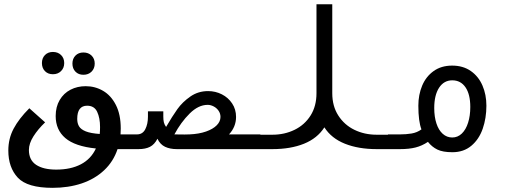

<svg xmlns="http://www.w3.org/2000/svg" viewBox="-20 -699 2440 900"><path d="M19 6.5Q19 -49 43.8 -95.8Q68.5 -142.5 117.5 -191.5L191.5 -125.5Q158 -93.5 136.8 -60Q115.5 -26.5 115.5 4Q115.5 51 149.2 73.5Q183 96 243.5 96Q311.5 96 359 71.2Q406.5 46.5 429.5 -3Q331.5 -13 286.2 -51.8Q241 -90.5 241 -155Q241 -198.5 259.8 -230.2Q278.5 -262 310.5 -278.5Q342.5 -295 381.5 -295Q426 -295 463.2 -273.2Q500.5 -251.5 523.2 -207Q546 -162.5 546 -96.5Q546 -87 545 -69H604V0H531Q511.5 58.5 468 99.2Q424.5 140 362.8 160.8Q301 181.5 226.5 181.5Q108 181.5 63.5 133.8Q19 86 19 6.5ZM447.5 -71Q449 -86 449 -103.5Q449 -146 435.5 -174.8Q422 -203.5 388.5 -203.5Q342 -203.5 342 -141.5Q342 -121 350.5 -106.8Q359 -92.5 382 -83.2Q405 -74 447.5 -71ZM176.5 -403.5Q176.5 -426.5 190.8 -441Q205 -455.5 228 -455.5Q251.5 -455.5 266.2 -441Q281 -426.5 281 -403.5Q281 -380.5 266.2 -365.8Q251.5 -351 228 -351Q205 -351 190.8 -365.5Q176.5 -380 176.5 -403.5ZM319.5 -401Q319.5 -424 333.8 -438.5Q348 -453 371 -453Q394.5 -453 409.2 -438.5Q424 -424 424 -401Q424 -378 409.2 -363.2Q394.5 -348.5 371 -348.5Q348 -348.5 333.8 -363Q319.5 -377.5 319.5 -401Z M600 -69H622Q648.5 -69 661 -93.2Q673.5 -117.5 673.5 -152V-177H745.5V-153Q745.5 -136.5 748 -126Q750.5 -115.5 758.5 -104Q788 -154.5 811.5 -187.5Q835 -220.5 871.8 -246.2Q908.5 -272 955.5 -272Q990 -272 1020 -256.8Q1050 -241.5 1068.2 -214Q1086.5 -186.5 1086.5 -151Q1086.5 -104.5 1053.5 -69H1200.5V0H865.5H854.5H809Q777 0 754 -10.8Q731 -21.5 718 -48.5Q704 -21.5 683 -10.8Q662 0 629.5 0H600ZM845 -68.5 865.5 -69H868Q913 -71 945.8 -82.5Q978.5 -94 996 -111.8Q1013.5 -129.5 1013.5 -151Q1013.5 -167 1004.5 -180Q995.5 -193 981.5 -200.2Q967.5 -207.5 953.5 -207.5Q910 -207.5 869 -166.8Q828 -126 797.5 -69Z M1197.5 -67.5H1257Q1313.5 -67.5 1360.8 -90.5Q1408 -113.5 1435.8 -157.5Q1463.5 -201.5 1463.5 -262V-679H1537.5V-262Q1537.5 -201.5 1565.8 -157.5Q1594 -113.5 1641.2 -90.5Q1688.5 -67.5 1745.5 -67.5H1802V0H1745.5Q1660.5 0 1597 -25.2Q1533.5 -50.5 1500.5 -102Q1467.5 -50.5 1404.8 -25.2Q1342 0 1257 0H1197.5Z M1986 -34Q1958.5 -15.5 1928.2 -7.8Q1898 0 1855 0H1798.5V-69H1855Q1883.5 -69 1909.2 -73.2Q1935 -77.5 1955.5 -92.5Q1941 -130 1941 -203.5Q1941 -255 1959 -297.8Q1977 -340.5 2012.8 -366Q2048.5 -391.5 2099.5 -391.5Q2150.5 -391.5 2186.8 -366.2Q2223 -341 2241.5 -298.2Q2260 -255.5 2260 -203.5Q2260 -145.5 2242.8 -95.8Q2225.5 -46 2189.5 -15.8Q2153.5 14.5 2100.5 14.5Q2055.5 14.5 2030 2Q2004.5 -10.5 1986 -34ZM2100 -54.5Q2125.5 -54.5 2144.8 -73Q2164 -91.5 2174.2 -124Q2184.5 -156.5 2184.5 -197.5Q2184.5 -257 2162 -289.8Q2139.5 -322.5 2100 -322.5Q2061 -322.5 2038.2 -287.8Q2015.5 -253 2015.5 -192.5Q2015.5 -151.5 2025.8 -120.2Q2036 -89 2055.2 -71.8Q2074.5 -54.5 2100 -54.5Z"/></svg>

Font: JuliaMono
Style: Italic
Weight: 400
Italic angle: -9°
Monospace: yes
Designer: cormullion
Foundry: corm
Version: Version 0.057; ttfautohint (v1.8.4)